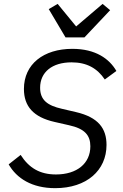

<svg xmlns="http://www.w3.org/2000/svg" viewBox="-20 -963 640 995"><path d="M266 12.1C429 12.1 532 -79.9 532 -212C532 -296.9 490.1 -355.1 373.9 -382.1L301.1 -399.1C226.9 -415.8 187.9 -443.9 187.9 -508.2C187.9 -589.1 250 -639.9 350.9 -639.9C430 -639.9 484 -609 523.1 -551.1L583.1 -595.2C546.9 -658 475.9 -709.9 355.1 -709.9C206 -709.9 104 -631 104 -502.1C104 -411.9 153.1 -355.8 263.1 -331L338.1 -313.9C419 -296.2 448.2 -262.1 448.2 -204.9C448.2 -116.1 378.9 -58.9 269.9 -58.9C186.1 -58.9 130 -93 87 -160.2L24.9 -111.2C66.1 -39.1 144.9 12.1 266 12.1ZM232.6 -915.8 319.6 -769.2H417.6L550.8 -910.2L511.7 -942.8L374.6 -826L278.8 -942.8Z"/></svg>

Font: Margiela Mono Italic Italic
Style: Regular
Weight: 400
Designer: Mike Abbink, Paul van der Laan, Pieter van Rosmalen
Foundry: Bold Monday
Version: Version 2.003 2021